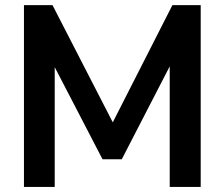

<svg xmlns="http://www.w3.org/2000/svg" viewBox="-20 -739 887 759"><path d="M196.3 0V-473.6L385.3 -109.4H461.4L650.9 -476.6V0H773.4V-718.8H661.6L425.8 -255.4L187.5 -718.8H74.7V0Z"/></svg>

Font: Winston SemiBold
Style: Regular
Weight: 600
Designer: Vernon Adams, Kim Jin-seong, David Berlow, Cristiano Sobral
Foundry: The Winston Project Authors
Version: Version 3.004